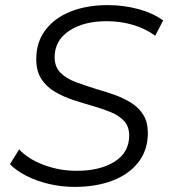

<svg xmlns="http://www.w3.org/2000/svg" viewBox="-20 -726 666 752"><path d="M273 6Q221 6 172 -5.5Q123 -17 83 -37.5Q43 -58 19 -83L55 -141Q90 -103 151.5 -80Q213 -57 280 -57Q372 -57 429 -93Q486 -129 486 -195Q486 -230 466.5 -251.5Q447 -273 414.5 -286.5Q382 -300 343 -311Q304 -322 265 -335Q226 -348 193.5 -367.5Q161 -387 141.5 -417.5Q122 -448 122 -495Q122 -561 158 -608.5Q194 -656 257 -681Q320 -706 402 -706Q464 -706 521.5 -690.5Q579 -675 619 -646L588 -586Q550 -614 501 -628.5Q452 -643 398 -643Q307 -643 250.5 -605Q194 -567 194 -502Q194 -464 217 -441Q240 -418 278 -404Q316 -390 358 -377Q394 -367 430 -354Q466 -341 495 -322.5Q524 -304 541.5 -276Q559 -248 559 -205Q559 -138 522 -90.5Q485 -43 420.5 -18.5Q356 6 273 6Z"/></svg>

Font: Montserrat
Style: Italic
Weight: 400
Italic angle: -11.3°
Designer: Julieta Ulanovsky
Foundry: Julieta Ulanovsky
Version: Version 9.000; ttfautohint (v1.8.4.7-5d5b)